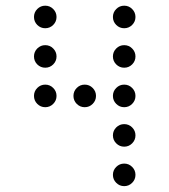

<svg xmlns="http://www.w3.org/2000/svg" viewBox="-20 -674 587 665"><path d="M175.8 -615.2Q175.8 -599.1 164.3 -587.6Q152.8 -576.2 136.7 -576.2Q120.6 -576.2 109.1 -587.6Q97.7 -599.1 97.7 -615.2Q97.7 -631.3 109.1 -642.8Q120.6 -654.3 136.7 -654.3Q152.8 -654.3 164.3 -642.8Q175.8 -631.3 175.8 -615.2ZM449.2 -615.2Q449.2 -599.1 437.7 -587.6Q426.3 -576.2 410.2 -576.2Q394 -576.2 382.6 -587.6Q371.1 -599.1 371.1 -615.2Q371.1 -631.3 382.6 -642.8Q394 -654.3 410.2 -654.3Q426.3 -654.3 437.7 -642.8Q449.2 -631.3 449.2 -615.2ZM175.8 -478.5Q175.8 -462.4 164.3 -450.9Q152.8 -439.5 136.7 -439.5Q120.6 -439.5 109.1 -450.9Q97.7 -462.4 97.7 -478.5Q97.7 -494.6 109.1 -506.1Q120.6 -517.6 136.7 -517.6Q152.8 -517.6 164.3 -506.1Q175.8 -494.6 175.8 -478.5ZM449.2 -478.5Q449.2 -462.4 437.7 -450.9Q426.3 -439.5 410.2 -439.5Q394 -439.5 382.6 -450.9Q371.1 -462.4 371.1 -478.5Q371.1 -494.6 382.6 -506.1Q394 -517.6 410.2 -517.6Q426.3 -517.6 437.7 -506.1Q449.2 -494.6 449.2 -478.5ZM175.8 -341.8Q175.8 -325.7 164.3 -314.2Q152.8 -302.7 136.7 -302.7Q120.6 -302.7 109.1 -314.2Q97.7 -325.7 97.7 -341.8Q97.7 -357.9 109.1 -369.4Q120.6 -380.9 136.7 -380.9Q152.8 -380.9 164.3 -369.4Q175.8 -357.9 175.8 -341.8ZM312.5 -341.8Q312.5 -325.7 301 -314.2Q289.6 -302.7 273.4 -302.7Q257.3 -302.7 245.8 -314.2Q234.4 -325.7 234.4 -341.8Q234.4 -357.9 245.8 -369.4Q257.3 -380.9 273.4 -380.9Q289.6 -380.9 301 -369.4Q312.5 -357.9 312.5 -341.8ZM449.2 -341.8Q449.2 -325.7 437.7 -314.2Q426.3 -302.7 410.2 -302.7Q394 -302.7 382.6 -314.2Q371.1 -325.7 371.1 -341.8Q371.1 -357.9 382.6 -369.4Q394 -380.9 410.2 -380.9Q426.3 -380.9 437.7 -369.4Q449.2 -357.9 449.2 -341.8ZM449.2 -205.1Q449.2 -189 437.7 -177.5Q426.3 -166 410.2 -166Q394 -166 382.6 -177.5Q371.1 -189 371.1 -205.1Q371.1 -221.2 382.6 -232.7Q394 -244.1 410.2 -244.1Q426.3 -244.1 437.7 -232.7Q449.2 -221.2 449.2 -205.1ZM449.2 -68.4Q449.2 -52.2 437.7 -40.8Q426.3 -29.3 410.2 -29.3Q394 -29.3 382.6 -40.8Q371.1 -52.2 371.1 -68.4Q371.1 -84.5 382.6 -95.9Q394 -107.4 410.2 -107.4Q426.3 -107.4 437.7 -95.9Q449.2 -84.5 449.2 -68.4Z"/></svg>

Font: DatDot Light
Style: Regular
Weight: 300
Designer: GGBot
Version: 1.00